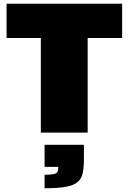

<svg xmlns="http://www.w3.org/2000/svg" viewBox="-20 -708 686 1025"><path d="M198 0V-505H15V-688H632V-505H448V0ZM218 297V225Q251 225 266.5 221.5Q282 218 286.5 210Q291 202 291 189V183H218V65H428V140Q428 186 421.5 216.5Q415 247 393.5 264.5Q372 282 330.5 289.5Q289 297 218 297Z"/></svg>

Font: Saira SemiExpanded Black
Style: Regular
Weight: 900
Width: 6
Designer: Hector Gatti with collaboration of the Omnibus-Type team
Foundry: Omnibus-Type
Version: Version 1.101